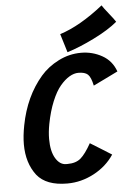

<svg xmlns="http://www.w3.org/2000/svg" viewBox="-59 -924 678 970"><g transform="rotate(-5 280.0 -439.5)"><path d="M272.5 -753.4Q374.5 -785.6 493.2 -879.9Q501.5 -866.2 526.4 -835.4Q551.3 -804.7 559.6 -791Q514.2 -752.9 438.7 -715.6Q363.3 -678.2 301.3 -659.2Q296.4 -673.3 286.9 -706.3Q277.3 -739.3 272.5 -753.4ZM346.7 -550.8Q324.7 -550.8 301.3 -537.1Q277.8 -523.4 254.4 -495.8Q231 -468.3 210.7 -419.2Q190.4 -370.1 178.2 -306.6Q170.4 -265.6 170.4 -230Q170.4 -168 191.9 -132.3Q213.4 -96.7 245.6 -96.7H252.4Q294.9 -96.7 319.6 -117.9Q344.2 -139.2 373.5 -191.4Q391.6 -180.2 427.5 -158Q463.4 -135.7 481 -124.5Q442.9 -66.9 378.2 -32.7Q313.5 1.5 243.7 1.5H242.2Q136.2 1.5 89.4 -56.6Q41 -119.6 41 -214.4Q41 -257.8 51.3 -310.5Q79.1 -455.1 163.1 -552.7Q199.7 -595.2 254.2 -622.8Q308.6 -650.4 369.1 -650.4Q426.3 -650.4 475.3 -623Q524.4 -595.7 543.9 -540.5Q523.4 -530.3 481.7 -510Q439.9 -489.7 418.9 -479.5Q409.7 -523.4 394.5 -537.1Q379.4 -550.8 346.7 -550.8Z"/></g></svg>

Font: Fantasque Sans Mono
Style: Bold Italic
Weight: 700
Italic angle: -11°
Monospace: yes
Designer: Jany Belluz
Version: Version 1.7.1